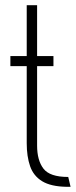

<svg xmlns="http://www.w3.org/2000/svg" viewBox="-20 -720 292 740"><path d="M237 0Q176 -1 142.5 -21.5Q109 -42 96 -79.5Q83 -117 83 -168V-465H20V-504H83V-700H123V-504H186V-465H123V-159Q123 -102 147.5 -70Q172 -38 242 -38H243L252 0Z"/></svg>

Font: Stick No Bills ExtraLight
Style: Regular
Weight: 200
Designer: Kosala Senevirathne, Siva Puranthara, Lasantha Premarathna, Tharique Azeez
Foundry: mooniak
Version: Version 2.000